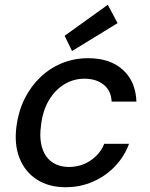

<svg xmlns="http://www.w3.org/2000/svg" viewBox="-20 -773 627 805"><path d="M255 12Q185 12 135 -20Q85 -52 62 -109.5Q39 -167 49 -243Q57 -306 83 -358.5Q109 -411 149.5 -449.5Q190 -488 241 -508.5Q292 -529 349 -529Q442 -529 495.5 -480Q549 -431 552 -347H448Q446 -393 414.5 -418Q383 -443 334 -443Q288 -443 249.5 -419.5Q211 -396 185 -352.5Q159 -309 152 -247Q146 -205 152 -172.5Q158 -140 173.5 -118Q189 -96 213.5 -84.5Q238 -73 269 -73Q302 -73 330.5 -84.5Q359 -96 382 -118Q405 -140 417 -170H521Q501 -116 461.5 -75Q422 -34 369 -11Q316 12 255 12ZM282 -559 251 -623 432 -753 473 -676Z"/></svg>

Font: DM Sans 11pt Medium
Style: Italic
Weight: 500
Italic angle: -10°
Version: Version 4.004;gftools[0.9.30]